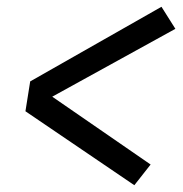

<svg xmlns="http://www.w3.org/2000/svg" viewBox="-20 -624 540 566"><path d="M376 -78 55 -296 69 -384 456 -604 497 -539 134 -339 424 -139Z"/></svg>

Font: Iosevka Medium
Style: Italic
Weight: 500
Italic angle: -9°
Monospace: yes
Designer: Belleve Invis
Foundry: Belleve Invis
Version: Version 32.5.0; ttfautohint (v1.8.4)